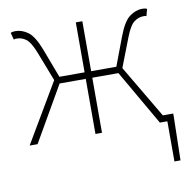

<svg xmlns="http://www.w3.org/2000/svg" viewBox="-75 -562 815 810"><g transform="rotate(-10 332.0 -157.0)"><path d="M608 172V0H584V-28H638V-12L634 172ZM18 0 168 -254 120 -378Q101 -427 82.5 -440.5Q64 -454 44 -454Q39 -454 37 -454Q35 -454 30 -452L22 -482Q30 -486 42 -486Q71 -486 97 -466.5Q123 -447 146 -386L192 -264H300V-478H328V-264H436L482 -386Q505 -447 531.5 -466.5Q558 -486 586 -486Q598 -486 606 -482L598 -452Q594 -454 591.5 -454Q589 -454 584 -454Q565 -454 546 -440.5Q527 -427 508 -378L460 -254L610 0H576L440 -236H328V0H300V-236H188L52 0Z"/></g></svg>

Font: Source Sans 3
Style: Regular
Weight: 200
Designer: Paul D. Hunt
Foundry: Adobe
Version: Version 3.046;hotconv 1.0.118;makeotfexe 2.5.65603